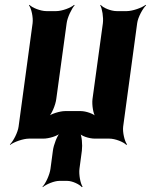

<svg xmlns="http://www.w3.org/2000/svg" viewBox="-20 -574 625 795"><path d="M213 -528H172C148 -528 113 -542 102 -554L100 -552C110 -539 118 -502 115 -478L57 -50C54 -26 35 11 21 24L22 26C37 14 76 0 100 0H159C183 0 219 -11 231 -24L230 -26C217 -14 202 26 199 50L189 125C186 149 169 186 156 199L157 201C171 189 205 175 225 175H259C279 175 309 189 319 201L322 199C313 186 306 149 309 125L319 50C322 26 319 -14 310 -26L307 -24C315 -11 349 0 373 0H433C457 0 492 14 503 26L506 24C496 11 487 -26 490 -50L548 -478C551 -502 571 -539 585 -552L583 -554C568 -542 529 -528 505 -528H463C439 -528 406 -542 397 -554L395 -552C403 -539 409 -502 406 -478L363 -164C360 -140 366 -100 377 -88L379 -90C369 -103 335 -114 315 -114H249C229 -114 191 -103 177 -90L179 -88C194 -100 210 -140 213 -164L256 -478C259 -502 277 -539 289 -552L287 -554C274 -542 237 -528 213 -528Z"/></svg>

Font: Asimov
Style: EdgeNarIt
Weight: 500
Designer: Google
Version: Version 2.000980: 2014